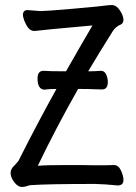

<svg xmlns="http://www.w3.org/2000/svg" viewBox="-20 -729 540 762"><path d="M67 13Q51 13 36.5 -6Q22 -25 22 -43Q22 -59 39 -74L53 -90Q128 -239 204 -376Q173 -376 158 -373Q129 -373 129 -418Q129 -448 153 -448Q174 -446 242 -446Q296 -541 347 -628Q146 -610 117 -606Q102 -606 92.5 -618Q83 -630 77 -645.5Q71 -661 71 -671Q72 -689 89 -689L141 -685Q162 -685 266 -694Q370 -703 390.5 -706Q411 -709 423 -709Q442 -709 456 -687.5Q470 -666 470 -650Q470 -638 460 -632Q440 -624 428 -606Q375 -522 330 -446Q355 -446 381 -448Q395 -448 401.5 -433Q408 -418 408 -404Q408 -374 385 -374Q365 -374 349 -375Q337 -376 290 -376Q202 -221 130 -71Q161 -74 248 -74Q321 -74 356 -73Q418 -73 432 -74Q450 -74 460 -52.5Q470 -31 470 -15Q470 7 447 7Q398 2 357 1Q168 1 99 6Q79 13 67 13Z"/></svg>

Font: LXGW WenKai Mono TC
Style: Bold
Weight: 700
Designer: LXGW / Fontworks Inc.
Foundry: LXGW / Fontworks Inc.
Version: Version 1.330